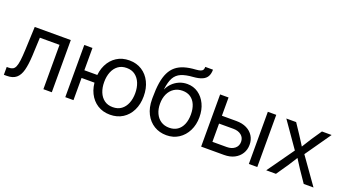

<svg xmlns="http://www.w3.org/2000/svg" viewBox="-56 -1274 3284 1830"><g transform="rotate(20 1585.5 -358.5)"><path d="M8.3 0V-79.6H27.8Q52.2 -79.6 68.6 -87.9Q85 -96.2 95 -118.9Q105 -141.6 110.6 -184.1Q116.2 -226.6 119.1 -294.9L128.9 -529.3H494.6V0H409.2V-449.7H210L201.7 -264.2Q197.3 -174.3 181.9 -115.7Q166.5 -57.1 132.3 -28.6Q98.1 0 37.6 0Z M631.3 0V-529.3H714.4V0ZM694.8 -225.1V-303.2H886.2V-225.1ZM1087.4 11.7Q1014.6 11.7 960 -22.9Q905.3 -57.6 874.5 -119.6Q843.8 -181.6 843.8 -262.7Q843.8 -344.2 874.5 -406.5Q905.3 -468.8 960 -503.7Q1014.6 -538.6 1087.4 -538.6Q1160.2 -538.6 1215.1 -503.7Q1270 -468.8 1300.5 -406.5Q1331.1 -344.2 1331.1 -262.7Q1331.1 -181.6 1300.5 -119.6Q1270 -57.6 1215.1 -22.9Q1160.2 11.7 1087.4 11.7ZM1087.4 -64.9Q1139.2 -64.9 1174.1 -90.8Q1209 -116.7 1227.1 -161.6Q1245.1 -206.5 1245.1 -262.7Q1245.1 -319.3 1227.1 -364.3Q1209 -409.2 1174.1 -435.5Q1139.2 -461.9 1087.4 -461.9Q1036.1 -461.9 1001.2 -435.8Q966.3 -409.7 948.2 -364.7Q930.2 -319.8 930.2 -262.7Q930.2 -206.1 948.2 -161.4Q966.3 -116.7 1001.2 -90.8Q1036.1 -64.9 1087.4 -64.9Z M1659.2 11.7Q1588.9 11.7 1533.9 -21.7Q1479 -55.2 1447 -117.2Q1415 -179.2 1415 -264.6V-283.2Q1415 -367.7 1425 -430.7Q1435.1 -493.7 1456.8 -537.8Q1478.5 -582 1512.9 -610.4Q1547.4 -638.7 1596.4 -653.6Q1645.5 -668.5 1710.4 -672.4Q1741.7 -674.8 1758.1 -680.7Q1774.4 -686.5 1780.5 -698Q1786.6 -709.5 1786.6 -727.5H1864.7Q1864.7 -687 1849.9 -659.7Q1835 -632.3 1801.3 -617.2Q1767.6 -602.1 1710.4 -597.7Q1637.2 -592.8 1591.8 -573.5Q1546.4 -554.2 1522.7 -511.7Q1499 -469.2 1489.7 -392.6H1491.2Q1506.8 -427.7 1535.2 -455.6Q1563.5 -483.4 1601.3 -499.8Q1639.2 -516.1 1683.1 -516.1Q1746.1 -516.1 1794.7 -482.2Q1843.3 -448.2 1870.8 -390.1Q1898.4 -332 1898.4 -257.8Q1898.4 -180.7 1867.9 -119.6Q1837.4 -58.6 1783.4 -23.4Q1729.5 11.7 1659.2 11.7ZM1660.2 -64.5Q1708.5 -64.5 1742.7 -87.6Q1776.9 -110.8 1794.9 -153.3Q1813 -195.8 1813 -253.4Q1813 -310.5 1795.2 -352.5Q1777.3 -394.5 1743.9 -417.2Q1710.4 -439.9 1662.6 -439.9Q1614.3 -439.9 1577.6 -416.3Q1541 -392.6 1521 -349.9Q1501 -307.1 1501 -251Q1501 -196.3 1520.3 -154.1Q1539.6 -111.8 1575.4 -88.1Q1611.3 -64.5 1660.2 -64.5Z M2082.5 -344.2H2241.2Q2301.8 -344.2 2345.7 -322.5Q2389.6 -300.8 2413.6 -262.2Q2437.5 -223.6 2437.5 -173.8Q2437.5 -124 2413.3 -84.7Q2389.2 -45.4 2345.5 -22.7Q2301.8 0 2241.2 0H2009.3V-529.3H2094.7V-79.6H2239.7Q2290 -79.6 2320.8 -105Q2351.6 -130.4 2351.6 -172.4Q2351.6 -214.4 2320.8 -239.5Q2290 -264.6 2239.7 -264.6H2082.5ZM2493.2 0V-529.3H2578.6V0Z M2669.4 0 2884.8 -303.2 2884.3 -237.8 2680.7 -529.3H2780.3L2849.1 -425.8Q2872.6 -390.6 2892.3 -358.2Q2912.1 -325.7 2932.6 -293.5H2889.2Q2910.2 -325.7 2929.2 -358.2Q2948.2 -390.6 2971.7 -425.8L3042 -529.3H3140.1L2935.5 -236.3V-300.8L3148.9 0H3049.8L2968.3 -119.6Q2945.3 -153.8 2926.3 -185.1Q2907.2 -216.3 2887.2 -247.1H2930.7Q2910.6 -216.3 2892.1 -185.1Q2873.5 -153.8 2850.1 -119.6L2768.1 0Z"/></g></svg>

Font: Inter 24pt
Style: Regular
Weight: 400
Designer: Rasmus Andersson
Foundry: rsms
Version: Version 4.001;git-66647c0bb